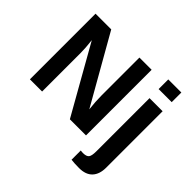

<svg xmlns="http://www.w3.org/2000/svg" viewBox="-211 -970 1423 1423"><g transform="rotate(45 500.0 -259.0)"><path d="M194.8 -405.8V0H66.9V-688H231.4L535.6 -153.8Q526.9 -228 526.9 -288.1V-688H654.8V0H485.8L186 -529.8Q194.8 -453.1 194.8 -405.8ZM929.7 -724.6V-623.5H792.5V-724.6ZM789.6 207.5Q741.2 207.5 706.5 203.1V106.4Q712.9 106.9 719 107.7Q725.1 108.4 731.4 108.4Q766.6 108.4 779.5 93Q792.5 77.6 792.5 29.3V-528.3H929.7V62.5Q929.7 132.3 894.3 169.9Q858.9 207.5 789.6 207.5Z"/></g></svg>

Font: Arimo
Style: Bold
Weight: 700
Designer: Steve Matteson
Foundry: Monotype Imaging Inc.
Version: Version 1.33